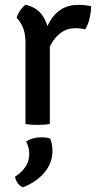

<svg xmlns="http://www.w3.org/2000/svg" viewBox="-20 -521 408 807"><path d="M363 -495Q363 -474 357.2 -446.5Q351.5 -419 338 -397.5Q328.5 -400 318 -401.2Q307.5 -402.5 297.5 -402.5Q269 -402.5 247.8 -390.8Q226.5 -379 211.5 -360Q196.5 -341 186.2 -318.8Q176 -296.5 169.5 -274.5L154.5 -293.5Q155 -329 163.8 -365.2Q172.5 -401.5 190.2 -432.2Q208 -463 237.5 -481.8Q267 -500.5 310 -500.5Q323.5 -500.5 336.2 -499.2Q349 -498 363 -495ZM50 -446Q53.5 -460 64.5 -476.2Q75.5 -492.5 87.5 -501Q137.5 -490 161.8 -450.8Q186 -411.5 189.5 -352V0Q179.5 2 166 3Q152.5 4 138.5 4Q124.5 4 111 3Q97.5 2 87 0V-343Q87 -383 75 -408.5Q63 -434 50 -446ZM190.5 61Q195 69.5 197.8 84.2Q200.5 99 200.5 112.5Q200.5 163.5 167 203.8Q133.5 244 77 266Q64 262 55 249.5Q46 237 43 222Q103 183 103 126Q103 113 99.5 99Q96 85 90 74Q116.5 56 155.5 56Q165 56 174 57.2Q183 58.5 190.5 61Z"/></svg>

Font: Signika Light
Style: Regular
Weight: 400
Version: Version 2.003;gftools[0.9.32]